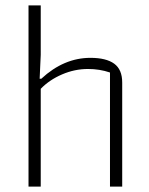

<svg xmlns="http://www.w3.org/2000/svg" viewBox="-20 -687 550 707"><path d="M85 -667H130V-485L126 -397H132Q215 -474 313 -474Q371 -474 400.5 -452.5Q430 -431 430 -383V0H385V-420Q347 -433 304 -433Q255 -433 208.5 -413Q162 -393 130 -360V0H85Z"/></svg>

Font: Athiti Light
Style: Regular
Weight: 300
Designer: CadsonDemak Team
Foundry: CadsonDemak
Version: Version 1.033